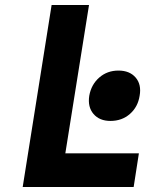

<svg xmlns="http://www.w3.org/2000/svg" viewBox="-20 -750 640 770"><path d="M71 0 187 -730H337L242 -135H537L516 0ZM423 -265Q379 -265 355 -293Q331 -321 338 -366Q346 -411 378 -439Q410 -467 455 -467Q500 -467 524 -439Q548 -411 540 -366Q533 -321 501 -293Q469 -265 423 -265Z"/></svg>

Font: JetBrains Mono ExtraBold
Style: Italic
Weight: 800
Italic angle: -9°
Monospace: yes
Designer: Philipp Nurullin, Konstantin Bulenkov
Foundry: JetBrains
Version: Version 2.305; ttfautohint (v1.8.4.7-5d5b)